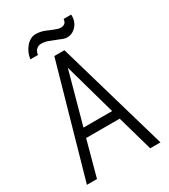

<svg xmlns="http://www.w3.org/2000/svg" viewBox="-204 -934 907 1031"><g transform="rotate(-30 250.0 -418.5)"><path d="M160.2 -274.4 248 -594.7 337.9 -274.4ZM352.5 -218.8 415 1H478.5L279.3 -685.5H216.8L22.5 1H85L144.5 -218.8ZM360.4 -833H359.4Q358.4 -818.4 351.6 -810.5Q342.8 -799.8 322.3 -799.8Q311.5 -799.8 296.9 -805.7Q287.1 -808.6 266.6 -817.4L258.8 -820.3L254.9 -822.3Q237.3 -830.1 225.6 -833Q206.1 -837.9 188.5 -837.9Q155.3 -837.9 127.9 -806.6Q101.6 -775.4 96.7 -734.4H143.6Q145.5 -753.9 157.2 -765.6Q169.9 -778.3 188.5 -778.3Q205.1 -778.3 222.7 -773.4Q234.4 -769.5 257.8 -759.8L273.4 -753.9Q291 -746.1 299.8 -743.2Q314.5 -737.3 326.2 -737.3Q361.3 -737.3 384.8 -764.6Q409.2 -793 406.2 -833Z"/></g></svg>

Font: DotumChe
Style: Regular
Weight: 400
Monospace: yes
Version: Version 2.21